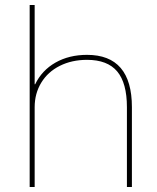

<svg xmlns="http://www.w3.org/2000/svg" viewBox="-20 -750 628 770"><path d="M99 -730H119V-412H121Q148 -468 202.5 -499Q257 -530 329 -530Q509 -530 509 -320V0H489V-320Q489 -417 450 -463.5Q411 -510 329 -510Q268 -510 220 -486Q172 -462 145.5 -418.5Q119 -375 119 -320V0H99Z"/></svg>

Font: Enso Thin
Style: Regular
Weight: 100
Designer: Coji Morishita
Foundry: UNDERFOREST DESIGN
Version: Version 1.000